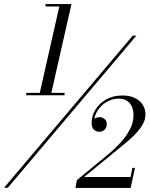

<svg xmlns="http://www.w3.org/2000/svg" viewBox="-37 -826 738 947"><path d="M-17 100 617.5 -650H635.5L1.5 100ZM92.5 -356V-368H281.5V-356ZM335 101 342.5 62 503.5 -70.5Q530 -92.5 557.2 -122.2Q584.5 -152 603 -186.5Q621.5 -221 621.5 -257.5Q621.5 -282 613.2 -300.5Q605 -319 588.8 -329.2Q572.5 -339.5 548 -339.5Q524.5 -339.5 502.8 -330.2Q481 -321 463.8 -304.2Q446.5 -287.5 436.5 -266Q426.5 -244.5 426.5 -219.5H415.5Q415.5 -231 427.5 -239.5Q439.5 -248 454.5 -248Q467.5 -248 478.5 -239.2Q489.5 -230.5 489.5 -214.5Q489.5 -196.5 478.8 -186.2Q468 -176 452 -176Q436.5 -176 425.8 -187.2Q415 -198.5 415 -219.5Q415 -255 434 -285.8Q453 -316.5 487.2 -335.8Q521.5 -355 566 -355Q602.5 -355 628 -342.8Q653.5 -330.5 667 -309.2Q680.5 -288 680.5 -261Q680.5 -238.5 669.2 -217Q658 -195.5 640.8 -176Q623.5 -156.5 605.8 -140.8Q588 -125 575 -114.5L378 47H607L616 2H628.5L607.5 101ZM156.5 -356 255.5 -794H187.5V-806H315.5L213.5 -356Z"/></svg>

Font: Bodoni Moda
Style: Italic
Weight: 400
Italic angle: -13°
Designer: Owen Earl
Foundry: indestructible type
Version: Version 2.005